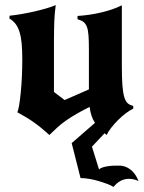

<svg xmlns="http://www.w3.org/2000/svg" viewBox="-20 -505 570 758"><path d="M18 -443Q39 -445 65 -449.5Q91 -454 117 -460Q143 -466 165 -472.5Q187 -479 200 -485Q198 -468 196.5 -454Q195 -440 194.5 -424Q194 -408 193.5 -389Q193 -370 193 -344V-142L235 -110L331 -152V-308Q331 -342 329.5 -364Q328 -386 323 -399Q318 -412 309.5 -418.5Q301 -425 286 -429V-442Q334 -445 380.5 -456Q427 -467 461 -484V-248Q461 -201 463 -171.5Q465 -142 470 -124Q475 -106 483.5 -98Q492 -90 506 -87V-76Q493 -70 477 -58Q461 -46 446 -31Q431 -16 419 -0.5Q407 15 401 28L393 21L343 74L371 164Q377 158 388 155Q399 152 411 150.5Q423 149 434.5 149Q446 149 453 149Q474 149 494.5 164Q515 179 527 210Q517 205 507.5 203Q498 201 489 201Q454 201 428 233Q419 227 403 221Q387 215 368.5 209.5Q350 204 331.5 201Q313 198 298 198L263 60L355 -20Q338 -45 334 -83Q304 -68 281.5 -55Q259 -42 240.5 -29Q222 -16 206.5 -2Q191 12 175 28Q155 10 139.5 -2.5Q124 -15 109.5 -25Q95 -35 80.5 -43.5Q66 -52 48 -62Q52 -68 55.5 -89Q59 -110 62 -140Q65 -170 66.5 -204.5Q68 -239 68 -271Q68 -307 65.5 -333.5Q63 -360 57 -379Q51 -398 41.5 -410.5Q32 -423 17 -432Z"/></svg>

Font: New Rocker
Style: Regular
Weight: 400
Designer: Pablo Impallari, Brenda Gallo, Rodrigo Fuenzalida
Foundry: Pablo Impallari, Brenda Gallo, Rodrigo Fuenzalida
Version: Version 1.000; ttfautohint (v0.93) -l 8 -r 50 -G 200 -x 14 -